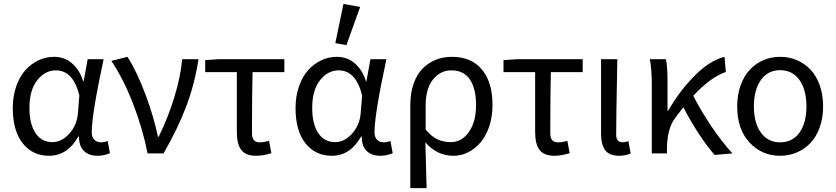

<svg xmlns="http://www.w3.org/2000/svg" viewBox="-20 -791 4310 990"><path d="M232.9 12.2Q147.9 12.2 96.9 -52.2Q45.9 -116.7 45.9 -233.9Q45.9 -294.4 63.5 -345.2Q81.1 -396 110.6 -429Q140.1 -461.9 178.5 -480Q216.8 -498 258.8 -498Q290.5 -498 318.4 -485.8Q346.2 -473.6 371.1 -444.3Q396 -415 409.2 -371.1H411.1L432.1 -485.8H514.2Q512.7 -477.5 505.6 -443.1Q498.5 -408.7 495.8 -396.2Q493.2 -383.8 486.8 -351.8Q480.5 -319.8 477.8 -304Q475.1 -288.1 470.2 -260.5Q465.3 -232.9 463.1 -215.6Q460.9 -198.2 458 -176.8Q455.1 -155.3 454.1 -138.4Q453.1 -121.6 453.1 -106.9Q453.1 -83.5 466.6 -70.3Q480 -57.1 501 -57.1Q518.1 -57.1 535.2 -64L546.9 -1Q515.1 12.2 482.9 12.2Q438 12.2 412.6 -12.7Q387.2 -37.6 387.2 -86.9H383.8Q328.1 12.2 232.9 12.2ZM250 -58.1Q298.3 -58.1 337.9 -102.5Q377.4 -147 381.8 -208L389.2 -298.8Q357.4 -428.2 268.1 -428.2Q211.9 -428.2 171.9 -377.2Q131.8 -326.2 131.8 -234.9Q131.8 -151.4 163.1 -104.7Q194.3 -58.1 250 -58.1Z M741.2 0Q713.9 -134.3 665 -259.3Q616.2 -384.3 554.2 -477.1L637.2 -498Q685.5 -422.9 729.5 -305.4Q773.4 -188 794.4 -85.9H798.3Q845.7 -182.6 878.2 -287.4Q910.6 -392.1 919.4 -485.8H1003.4Q984.4 -360.4 941.4 -245.4Q898.4 -130.4 823.2 0Z M1301.3 12.2Q1246.6 12.2 1223.9 -18.1Q1201.2 -48.3 1201.2 -110.8V-418.9H1038.1V-481L1108.4 -485.8H1446.3V-418.9H1282.2Q1279.3 -309.1 1279.3 -105Q1279.3 -79.6 1289.1 -68.4Q1298.8 -57.1 1319.3 -57.1Q1341.3 -57.1 1367.2 -64.9L1379.4 -1Q1334.5 12.2 1301.3 12.2Z M1690.9 12.2Q1606 12.2 1554.9 -52.2Q1503.9 -116.7 1503.9 -233.9Q1503.9 -294.4 1521.5 -345.2Q1539.1 -396 1568.6 -429Q1598.1 -461.9 1636.5 -480Q1674.8 -498 1716.8 -498Q1748.5 -498 1776.4 -485.8Q1804.2 -473.6 1829.1 -444.3Q1854 -415 1867.2 -371.1H1869.1L1890.1 -485.8H1972.2Q1970.7 -477.5 1963.6 -443.1Q1956.5 -408.7 1953.9 -396.2Q1951.2 -383.8 1944.8 -351.8Q1938.5 -319.8 1935.8 -304Q1933.1 -288.1 1928.2 -260.5Q1923.3 -232.9 1921.1 -215.6Q1918.9 -198.2 1916 -176.8Q1913.1 -155.3 1912.1 -138.4Q1911.1 -121.6 1911.1 -106.9Q1911.1 -83.5 1924.6 -70.3Q1938 -57.1 1959 -57.1Q1976.1 -57.1 1993.2 -64L2004.9 -1Q1973.1 12.2 1940.9 12.2Q1896 12.2 1870.6 -12.7Q1845.2 -37.6 1845.2 -86.9H1841.8Q1786.1 12.2 1690.9 12.2ZM1708 -58.1Q1756.3 -58.1 1795.9 -102.5Q1835.4 -147 1839.8 -208L1847.2 -298.8Q1815.4 -428.2 1726.1 -428.2Q1669.9 -428.2 1629.9 -377.2Q1589.8 -326.2 1589.8 -234.9Q1589.8 -151.4 1621.1 -104.7Q1652.3 -58.1 1708 -58.1ZM1766.1 -558.1 1709 -568.8 1751 -771 1836.9 -754.9Z M2095.7 179.2V-248Q2095.7 -309.6 2112.3 -358.2Q2128.9 -406.7 2158.4 -436.8Q2188 -466.8 2226.3 -482.4Q2264.6 -498 2309.6 -498Q2410.6 -498 2465.1 -432.4Q2519.5 -366.7 2519.5 -250Q2519.5 -189.9 2502.7 -139.6Q2485.8 -89.4 2457.8 -56.6Q2429.7 -23.9 2393.8 -5.9Q2357.9 12.2 2319.3 12.2Q2232.4 12.2 2173.3 -57.1Q2176.3 31.7 2179.7 179.2ZM2304.7 -58.1Q2360.4 -58.1 2397.5 -110.1Q2434.6 -162.1 2434.6 -250Q2434.6 -333.5 2403.1 -380.9Q2371.6 -428.2 2306.6 -428.2Q2250.5 -428.2 2212.6 -381.1Q2174.8 -334 2174.8 -247.1V-123Q2205.6 -85.4 2237.3 -71.8Q2269 -58.1 2304.7 -58.1Z M2839.4 12.2Q2784.7 12.2 2762 -18.1Q2739.3 -48.3 2739.3 -110.8V-418.9H2576.2V-481L2646.5 -485.8H2984.4V-418.9H2820.3Q2817.4 -309.1 2817.4 -105Q2817.4 -79.6 2827.1 -68.4Q2836.9 -57.1 2857.4 -57.1Q2879.4 -57.1 2905.3 -64.9L2917.5 -1Q2872.6 12.2 2839.4 12.2Z M3171.9 12.2Q3122.6 12.2 3100.8 -16.4Q3079.1 -44.9 3079.1 -102.1V-485.8H3163.1Q3162.6 -441.9 3160.9 -359.6Q3159.2 -277.3 3158.2 -212.6Q3157.2 -147.9 3157.2 -96.2Q3157.2 -57.1 3190.9 -57.1Q3203.1 -57.1 3220.2 -63L3231.9 0Q3205.1 12.2 3171.9 12.2Z M3340.8 0V-353Q3340.8 -435.5 3330.6 -485.8H3413.6Q3421.9 -449.2 3421.9 -373V-221.2H3425.8Q3487.3 -326.7 3564.2 -403.1Q3641.1 -479.5 3715.8 -498L3722.7 -419.9Q3643.6 -393.1 3554.7 -296.9Q3592.8 -221.7 3647.9 -139.9Q3703.1 -58.1 3756.8 0L3664.6 7.8Q3625.5 -36.6 3581.5 -104Q3537.6 -171.4 3503.9 -237.8Q3475.1 -201.7 3459 -179.2Q3420.4 -127 3418.9 -24.9V0Z M4002.4 12.2Q3908.2 12.2 3844.7 -56.2Q3781.2 -124.5 3781.2 -242.2Q3781.2 -302.2 3798.8 -351.1Q3816.4 -399.9 3846.7 -431.9Q3877 -463.9 3916.7 -481Q3956.5 -498 4002.4 -498Q4048.3 -498 4088.6 -481Q4128.9 -463.9 4159.2 -431.9Q4189.5 -399.9 4206.8 -351.1Q4224.1 -302.2 4224.1 -242.2Q4224.1 -183.1 4206.8 -134.5Q4189.5 -85.9 4159.2 -54Q4128.9 -22 4088.6 -4.9Q4048.3 12.2 4002.4 12.2ZM4002.4 -57.1Q4066.4 -57.1 4102.3 -107.2Q4138.2 -157.2 4138.2 -242.2Q4138.2 -327.6 4102.3 -378.4Q4066.4 -429.2 4002.4 -429.2Q3939.5 -429.2 3903.3 -378.4Q3867.2 -327.6 3867.2 -242.2Q3867.2 -157.7 3903.3 -107.4Q3939.5 -57.1 4002.4 -57.1Z"/></svg>

Font: Source Sans Pro
Style: Regular
Weight: 400
Designer: Paul D. Hunt
Foundry: Adobe Systems Incorporated
Version: Version 3.006;hotconv 1.0.111;makeotfexe 2.5.65597